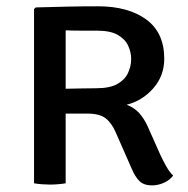

<svg xmlns="http://www.w3.org/2000/svg" viewBox="-20 -568 584 595"><path d="M489 -386Q489 -332.5 454.5 -293.8Q420 -255 372.5 -243.5Q397 -234 412 -217Q427 -200 438 -175.5L477 -88Q486 -68.5 495.8 -51.5Q505.5 -34.5 516.5 -24Q507 -10.5 488.8 -2Q470.5 6.5 451 6.5Q426 6.5 412.5 -6.5Q399 -19.5 388 -45.5L338.5 -158Q326 -187 307.2 -201.5Q288.5 -216 250 -216H183.5V0Q172 2 159 3Q146 4 134.5 4Q124 4 110.2 3Q96.5 2 85.5 0V-540L91 -545Q143 -546.5 189.5 -547.5Q236 -548.5 284 -548.5Q377 -548.5 433 -507.8Q489 -467 489 -386ZM183.5 -474V-293Q210 -293.5 235.5 -294Q261 -294.5 278 -294.5Q321 -294.5 344.5 -308.2Q368 -322 377.2 -343Q386.5 -364 386.5 -384.5Q386.5 -406 377.2 -426.2Q368 -446.5 345 -459.8Q322 -473 280.5 -473Q260 -473 233 -473Q206 -473 183.5 -474Z"/></svg>

Font: Signika Negative SC
Style: Regular
Weight: 400
Designer: Anna Giedryś
Foundry: Anna Giedryś
Version: Version 2.000; ttfautohint (v1.8.3) -l 8 -r 50 -G 200 -x 9 -